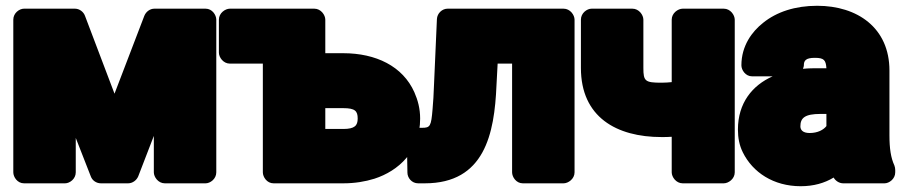

<svg xmlns="http://www.w3.org/2000/svg" viewBox="-20 -596 3116 664"><path d="M376 -272 274 -541C269 -555 255 -566 239 -566H63C47 -566 26 -551 26 -528V0C26 16 40 38 63 38H205C221 38 242 23 242 0V-119L294 14C299 28 313 38 329 38H423C438 38 452 28 458 14L512 -126V0C512 16 527 38 550 38H691C707 38 728 23 728 0V-528C728 -544 714 -566 691 -566H514C499 -566 485 -556 479 -541Z M775 -566C759 -566 737 -551 737 -528V-414C737 -398 752 -376 775 -376H889V0C889 16 903 38 926 38H1167C1207 38 1243 32 1275 22C1358 -5 1433 -72 1433 -186C1433 -220 1425 -250 1413 -277C1373 -367 1280 -412 1167 -412H1105V-528C1105 -544 1090 -566 1067 -566ZM1217 -186C1217 -162 1207 -150 1167 -150H1105V-222H1167C1208 -222 1217 -212 1217 -186Z M1967 -528C1967 -544 1952 -566 1929 -566H1528C1509 -566 1492 -550 1491 -530L1481 -304C1480 -270 1478 -243 1476 -219C1471 -159 1468 -154 1439 -154H1424C1402 -154 1387 -135 1387 -115L1389 1C1389 19 1404 38 1426 38H1449C1656 38 1690 -133 1697 -301L1701 -376H1751V0C1751 16 1765 38 1788 38H1929C1945 38 1967 23 1967 0Z M2268 -310C2211 -310 2205 -315 2205 -361V-528C2205 -544 2190 -566 2167 -566H2026C2010 -566 1989 -551 1989 -528V-361C1989 -191 2112 -122 2268 -122C2280 -122 2290 -122 2303 -123V0C2303 16 2318 38 2341 38H2483C2499 38 2521 23 2521 0V-528C2521 -544 2506 -566 2483 -566H2341C2325 -566 2303 -551 2303 -528V-312C2293 -311 2281 -310 2268 -310Z M2757 -358C2758 -362 2760 -366 2760 -370C2760 -386 2766 -396 2798 -396C2830 -396 2836 -388 2838 -360H2813C2794 -360 2775 -360 2757 -358ZM2806 -576C2730 -576 2666 -555 2619 -517C2581 -487 2544 -438 2544 -370C2544 -354 2558 -332 2581 -332H2652C2582 -301 2532 -240 2532 -148C2532 -119 2537 -93 2549 -69C2583 0 2655 48 2749 48C2794 48 2832 37 2863 18C2869 29 2882 38 2896 38H3039C3055 38 3076 23 3076 0V-8C3076 -13 3075 -19 3073 -24C3061 -50 3056 -82 3056 -128V-352C3056 -500 2945 -576 2806 -576ZM2748 -159C2748 -188 2763 -202 2818 -202H2838V-160C2828 -147 2808 -136 2780 -136C2756 -136 2748 -147 2748 -159Z"/></svg>

Font: Asimov Print
Style: E
Weight: 500
Designer: Google
Version: Version 2.000980; 2014